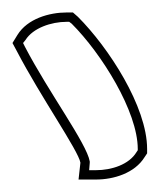

<svg xmlns="http://www.w3.org/2000/svg" viewBox="-55 -812 261 308"><path d="M-35 -743 -28 -730C10 -657 71 -570 74 -551L71 -524H99C127 -524 161 -534 177 -560L181 -566V-573C181 -641 119 -736 70 -785L62 -792H52C24 -792 -11 -782 -27 -756ZM-18 -743 -14 -748C-2 -767 27 -777 52 -777H56L60 -774C108 -726 166 -633 166 -573V-571L164 -568C152 -548 124 -539 99 -539H88L89 -551V-553C84 -582 23 -664 -15 -737Z"/></svg>

Font: Snowfall
Style: BlkOl
Weight: 900
Designer: Jasper
Foundry: Cannot Into Space Fonts
Version: Version 0.9